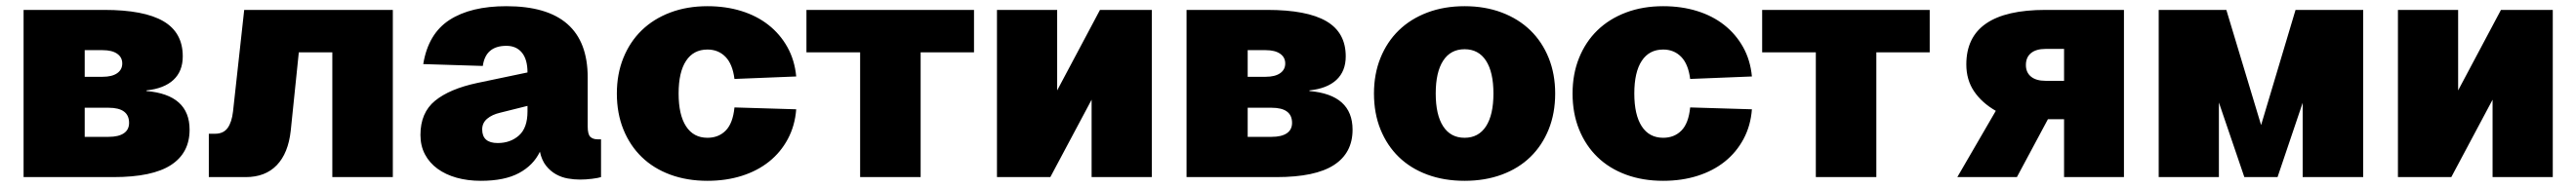

<svg xmlns="http://www.w3.org/2000/svg" viewBox="-20 -572 8303 604"><path d="M56 0V-540H316Q444 -540 506.5 -503.5Q569 -467 569 -390Q569 -342 539 -314Q509 -286 452 -280V-278Q591 -266 591 -153Q591 -78 531 -39Q471 0 346 0ZM253 -130H330Q362 -130 379 -141.5Q396 -153 396 -175Q396 -224 330 -224H253ZM253 -324H311Q341 -324 357.5 -335.5Q374 -347 374 -367Q374 -387 357.5 -398.5Q341 -410 311 -410H253Z M653 0V-140H673Q700 -140 713.5 -158.5Q727 -177 731 -212L767 -540H1246V0H1051V-403H943L917 -150Q909 -77 872 -38.5Q835 0 772 0Z M1530 12Q1487 12 1451.5 2Q1416 -8 1390 -27Q1364 -46 1349.5 -73.5Q1335 -101 1335 -136Q1335 -208 1382 -246.5Q1429 -285 1518 -304L1680 -338Q1680 -380 1662 -402Q1644 -424 1612 -424Q1545 -424 1536 -359L1344 -365Q1360 -463 1428.5 -507.5Q1497 -552 1612 -552Q1874 -552 1874 -322V-164Q1874 -138 1882.5 -130Q1891 -122 1906 -122H1917V0Q1908 3 1888 5.5Q1868 8 1849 8Q1830 8 1810 4.5Q1790 1 1772 -9Q1754 -19 1740 -36.5Q1726 -54 1720 -82Q1699 -38 1652.5 -13Q1606 12 1530 12ZM1584 -110Q1625 -110 1652.5 -134.5Q1680 -159 1680 -212V-230L1592 -208Q1566 -202 1550 -188.5Q1534 -175 1534 -154Q1534 -110 1584 -110Z M2260 12Q2194 12 2140 -8Q2086 -28 2048 -65Q2010 -102 1989 -154Q1968 -206 1968 -270Q1968 -333 1989 -385Q2010 -437 2048 -474Q2086 -511 2140 -531.5Q2194 -552 2260 -552Q2319 -552 2369 -536.5Q2419 -521 2456.5 -491.5Q2494 -462 2517.5 -420Q2541 -378 2546 -325L2347 -317Q2341 -365 2318 -388.5Q2295 -412 2260 -412Q2215 -412 2191 -375.5Q2167 -339 2167 -270Q2167 -201 2191 -164Q2215 -127 2260 -127Q2296 -127 2319 -150.5Q2342 -174 2347 -225L2546 -219Q2542 -166 2519 -123Q2496 -80 2458.5 -50Q2421 -20 2370.5 -4Q2320 12 2260 12Z M2752 0V-403H2579V-540H3119V-403H2947V0Z M3193 0V-540H3387V-280L3525 -540H3692V0H3498V-250L3365 0Z M3804 0V-540H4064Q4192 -540 4254.5 -503.5Q4317 -467 4317 -390Q4317 -342 4287 -314Q4257 -286 4200 -280V-278Q4339 -266 4339 -153Q4339 -78 4279 -39Q4219 0 4094 0ZM4001 -130H4078Q4110 -130 4127 -141.5Q4144 -153 4144 -175Q4144 -224 4078 -224H4001ZM4001 -324H4059Q4089 -324 4105.5 -335.5Q4122 -347 4122 -367Q4122 -387 4105.5 -398.5Q4089 -410 4059 -410H4001Z M4700 12Q4634 12 4580 -8Q4526 -28 4488 -65Q4450 -102 4429 -154Q4408 -206 4408 -270Q4408 -333 4429 -385Q4450 -437 4488 -474Q4526 -511 4580 -531.5Q4634 -552 4700 -552Q4766 -552 4820 -531.5Q4874 -511 4912 -474Q4950 -437 4971 -385Q4992 -333 4992 -270Q4992 -206 4971 -154Q4950 -102 4912 -65Q4874 -28 4820 -8Q4766 12 4700 12ZM4700 -127Q4745 -127 4769 -164Q4793 -201 4793 -270Q4793 -339 4769 -376Q4745 -413 4700 -413Q4655 -413 4631 -376Q4607 -339 4607 -270Q4607 -201 4631 -164Q4655 -127 4700 -127Z M5340 12Q5274 12 5220 -8Q5166 -28 5128 -65Q5090 -102 5069 -154Q5048 -206 5048 -270Q5048 -333 5069 -385Q5090 -437 5128 -474Q5166 -511 5220 -531.5Q5274 -552 5340 -552Q5399 -552 5449 -536.5Q5499 -521 5536.5 -491.5Q5574 -462 5597.5 -420Q5621 -378 5626 -325L5427 -317Q5421 -365 5398 -388.5Q5375 -412 5340 -412Q5295 -412 5271 -375.5Q5247 -339 5247 -270Q5247 -201 5271 -164Q5295 -127 5340 -127Q5376 -127 5399 -150.5Q5422 -174 5427 -225L5626 -219Q5622 -166 5599 -123Q5576 -80 5538.5 -50Q5501 -20 5450.5 -4Q5400 12 5340 12Z M5832 0V-403H5659V-540H6199V-403H6027V0Z M6288 0 6412 -214Q6367 -240 6342 -277Q6317 -314 6317 -364Q6317 -540 6572 -540H6825V0H6632V-187H6580L6480 0ZM6632 -311V-414H6572Q6542 -414 6525.5 -400.5Q6509 -387 6509 -362Q6509 -338 6525.5 -324.5Q6542 -311 6572 -311Z M6937 0V-540H7155L7267 -168L7378 -540H7596V0H7401V-240L7320 0H7213L7131 -241V0Z M7708 0V-540H7902V-280L8040 -540H8207V0H8013V-250L7880 0Z"/></svg>

Font: Geist Black
Style: Regular
Weight: 400
Designer: Basement.studio, Andrés Briganti, Mateo Zaragoza
Foundry: Basement.studio, Vercel, Andrés Briganti, Guido Ferreyra, Mateo Zaragoza
Version: Version 1.401